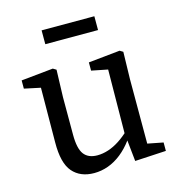

<svg xmlns="http://www.w3.org/2000/svg" viewBox="-102 -754 802 858"><g transform="rotate(-15 299.0 -325.5)"><path d="M230 13Q166 13 130.5 -28Q95 -69 96 -165L98 -437L122 -412L23 -433V-471L171 -486L186 -477L182 -351V-177Q182 -113 202 -86.5Q222 -60 264 -60Q289 -60 315 -68.5Q341 -77 367 -94Q393 -111 418 -135L431 -91H411Q386 -57 356.5 -33.5Q327 -10 295 1.5Q263 13 230 13ZM420 8 408 -107 406 -109 409 -418 334 -433V-471L480 -486L495 -477L492 -351V-53L564 -39V0ZM167 -600V-664H411V-600Z"/></g></svg>

Font: Source Serif 4 18pt
Style: Regular
Weight: 400
Designer: Frank Grießhammer
Foundry: Adobe Systems Incorporated
Version: Version 4.004;hotconv 1.0.116;makeotfexe 2.5.65601